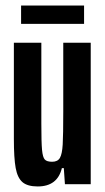

<svg xmlns="http://www.w3.org/2000/svg" viewBox="-20 -664 380 692"><path d="M30 -163V-510H129V-219Q129 -151 131.5 -124Q134 -97 141.5 -89Q149 -81 168 -81Q188 -81 196 -95Q204 -109 206 -143.5Q208 -178 208 -262V-510H307V0H214L210 -58H203Q187 8 116 8Q79 8 61 -7.5Q43 -23 36.5 -58.5Q30 -94 30 -163ZM56 -578V-644H283V-578Z"/></svg>

Font: Saira Ultra Condensed
Style: Bold
Weight: 700
Width: 1
Designer: Hector Gatti with collaboration of the Omnibus-Type team
Foundry: Omnibus-Type
Version: Version 1.001; ttfautohint (v1.8)